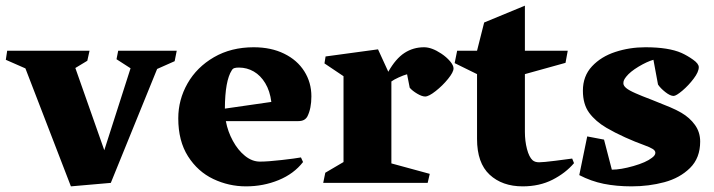

<svg xmlns="http://www.w3.org/2000/svg" viewBox="-35 -642 2506 674"><path d="M585.4 -463.9 578.1 -427.2 516.6 -399.9 354 0 213.9 12.2 54.2 -401.9 -14.6 -432.1 -9.8 -463.9H279.3L271.5 -428.7L229.5 -403.3L331.1 -114.7L423.3 -402.3L374 -434.1L379.9 -463.9Z M1058.1 -303.7Q1058.1 -261.7 1044.4 -233.9Q1040 -225.6 1032.2 -221.2Q1024.4 -216.8 1010.7 -216.8H757.8Q764.6 -180.2 782.5 -147.5Q800.3 -114.7 825.2 -94.7Q850.1 -74.7 877.4 -74.7Q905.3 -74.7 954.3 -80.3Q1003.4 -85.9 1021.5 -89.4L1028.8 -73.2Q996.6 -31.7 943.1 -9.8Q889.6 12.2 828.6 12.2Q768.1 12.2 713.6 -13.7Q659.2 -39.6 625 -93.3Q590.8 -147 590.8 -226.6Q590.8 -292 623.3 -349.1Q655.8 -406.2 716.1 -441.2Q776.4 -476.1 855.5 -476.1Q916.5 -476.1 962.4 -453.6Q1008.3 -431.2 1033.2 -391.8Q1058.1 -352.5 1058.1 -303.7ZM917.5 -284.2Q912.6 -322.8 896.2 -349.9Q879.9 -377 856 -390.9Q832 -404.8 803.7 -404.8Q794.4 -404.8 788.3 -403.1Q782.2 -401.4 778.8 -395.5Q754.9 -358.9 754.4 -260.7Z M1104 -419.4 1107.9 -443.8 1292 -468.8 1328.1 -390.1Q1354 -436 1384.8 -456.1Q1415.5 -476.1 1453.6 -476.1Q1480.5 -476.1 1513.7 -454.1Q1532.2 -441.9 1544.7 -427.2Q1557.1 -412.6 1557.1 -401.9Q1557.1 -388.7 1537.8 -365Q1518.6 -341.3 1494.4 -322.3Q1470.2 -303.2 1457.5 -303.2Q1446.3 -303.2 1429.4 -313.2Q1412.6 -323.2 1403.3 -334L1394 -381.3Q1381.3 -377.9 1364.3 -370.1Q1347.2 -362.3 1338.9 -356V-68.4L1473.6 -31.7L1466.3 0H1099.6L1106.9 -35.6L1170.9 -73.2V-374.5Z M1569.8 -463.9H1639.6L1664.6 -563L1807.6 -622.1V-463.9H1958L1950.2 -421.4L1807.6 -381.8V-179.2Q1807.6 -147 1814.9 -118.9Q1822.3 -90.8 1834.5 -79.6Q1842.8 -72.3 1857.4 -72.3Q1872.1 -72.3 1914.1 -77.6Q1956.1 -83 1973.6 -85.4L1980 -69.3Q1950.7 -34.7 1904.8 -11.2Q1858.9 12.2 1799.8 12.2Q1728 12.2 1683.8 -28.8Q1639.6 -69.8 1639.6 -154.3V-381.8L1561 -420.4Z M2163.1 -372.6Q2157.7 -365.7 2155.5 -360.8Q2153.3 -356 2153.3 -349.6Q2153.3 -341.3 2163.1 -333Q2172.9 -324.7 2196.3 -314.5Q2215.8 -305.7 2253.4 -291.5Q2295.4 -274.9 2317.4 -265.6Q2339.4 -256.3 2356.9 -246.1Q2386.2 -229 2404.5 -203.6Q2422.9 -178.2 2422.9 -145Q2422.9 -87.4 2387.2 -52.2Q2351.6 -17.1 2297.1 -2.4Q2242.7 12.2 2182.1 12.2Q2128.9 12.2 2084.2 3.2Q2039.6 -5.9 1998.5 -27.3L2026.4 -163.1L2085.4 -151.9L2112.8 -46.4Q2144 -46.4 2188.5 -59.1Q2232.9 -71.8 2253.4 -87.9Q2265.6 -96.7 2265.6 -105.5Q2265.6 -113.3 2256.3 -119.1Q2247.1 -125 2225.6 -132.8Q2195.3 -143.6 2159.2 -159.9Q2123 -176.3 2093.8 -193.4Q2055.7 -215.8 2033.4 -245.8Q2011.2 -275.9 2011.2 -323.7Q2011.2 -375 2043.2 -409.2Q2075.2 -443.4 2125.2 -459.7Q2175.3 -476.1 2230.5 -476.1Q2312 -476.1 2357.4 -456.1Q2377.9 -446.8 2397.9 -432.6Q2418 -418.5 2418 -406.2Q2418 -389.6 2400.1 -366Q2382.3 -342.3 2360.4 -323.7Q2338.4 -305.2 2329.6 -305.2Q2317.9 -305.2 2300.8 -318.6Q2283.7 -332 2274.9 -345.2L2258.8 -432.1Q2236.3 -425.8 2206.5 -408Q2176.8 -390.1 2163.1 -372.6Z"/></svg>

Font: Vesper Libre Heavy
Style: Regular
Weight: 900
Designer: Robert Keller & Kimya Gandhi
Foundry: Mota Italic
Version: Version 1.058